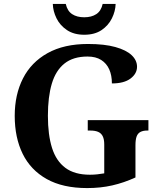

<svg xmlns="http://www.w3.org/2000/svg" viewBox="-20 -948 810 978"><path d="M424 10Q300 10 218 -36Q136 -82 95.5 -164.5Q55 -247 55 -358Q55 -466 97 -548.5Q139 -631 222.5 -677.5Q306 -724 428 -724Q512 -724 567.5 -708.5Q623 -693 650.5 -667Q678 -641 678 -608Q678 -573 645 -548Q612 -523 550 -523Q550 -564 536.5 -594.5Q523 -625 495.5 -642.5Q468 -660 426 -660Q353 -660 308.5 -624.5Q264 -589 244 -522Q224 -455 224 -358Q224 -261 245 -194.5Q266 -128 313 -93Q360 -58 438 -58Q457 -58 475.5 -60Q494 -62 511 -65V-212Q511 -239 503 -254.5Q495 -270 479.5 -276.5Q464 -283 440 -283H427V-336H736V-283H729Q709 -283 695.5 -276Q682 -269 676 -253Q670 -237 670 -208V-44Q611 -17 551.5 -3.5Q492 10 424 10ZM409 -771Q357 -771 321.5 -794.5Q286 -818 268 -854.5Q250 -891 249 -928H315Q323 -892 347.5 -876Q372 -860 409 -860Q446 -860 470.5 -876Q495 -892 503 -928H569Q568 -891 550 -854.5Q532 -818 497 -794.5Q462 -771 409 -771Z"/></svg>

Font: Noto Serif Hebrew
Style: Bold
Weight: 700
Version: Version 2.003